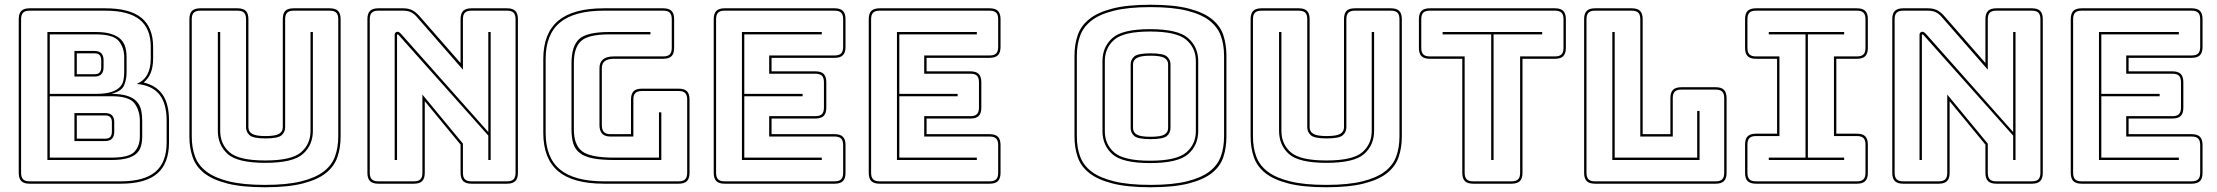

<svg xmlns="http://www.w3.org/2000/svg" viewBox="-20 -765 9351 810"><path d="M105 10Q81 10 70 -1Q59 -12 59 -36V-684Q59 -708 70 -719Q81 -730 105 -730H424Q528 -730 577 -689.5Q626 -649 626 -567V-519Q626 -483 616 -458Q606 -433 586 -417Q640 -404 666.5 -365Q693 -326 693 -256V-164Q693 -76 643.5 -33Q594 10 489 10ZM489 0Q588 0 635.5 -40Q683 -80 683 -164V-256Q683 -329 652 -367Q621 -405 557 -411Q587 -424 601.5 -450.5Q616 -477 616 -519V-567Q616 -645 569 -682.5Q522 -720 424 -720H105Q86 -720 77.5 -711.5Q69 -703 69 -684V-36Q69 -17 77.5 -8.5Q86 0 105 0ZM449 -90H180V-630H383Q424 -630 450 -621.5Q476 -613 490 -598.5Q504 -584 509 -565Q514 -546 514 -524V-460Q514 -430 503.5 -405Q493 -380 450 -369Q491 -369 517 -360.5Q543 -352 557 -336.5Q571 -321 575.5 -300Q580 -279 580 -254V-190Q580 -168 575 -149.5Q570 -131 556.5 -118Q543 -105 517 -97.5Q491 -90 449 -90ZM383 -620H190V-369H383Q424 -369 448 -376.5Q472 -384 484.5 -396.5Q497 -409 500.5 -425.5Q504 -442 504 -460V-524Q504 -564 481 -592Q458 -620 383 -620ZM294 -550H379Q398 -550 407.5 -540Q417 -530 417 -510V-482Q417 -462 407.5 -452Q398 -442 379 -442H294ZM379 -540H304V-452H379Q394 -452 400.5 -459.5Q407 -467 407 -482V-510Q407 -525 400.5 -532.5Q394 -540 379 -540ZM450 -359H190V-100H449Q524 -100 547 -124.5Q570 -149 570 -190V-254Q570 -299 547.5 -329Q525 -359 450 -359ZM294 -288H424Q443 -288 452.5 -278.5Q462 -269 462 -249V-210Q462 -190 452.5 -180Q443 -170 424 -170H294ZM424 -278H304V-180H424Q439 -180 445.5 -187.5Q452 -195 452 -210V-249Q452 -264 445 -271Q438 -278 424 -278Z M1417 -684V-189Q1417 -142 1403.5 -102.5Q1390 -63 1355 -35Q1320 -7 1257.5 9Q1195 25 1098 25Q1001 25 938.5 9Q876 -7 841 -35Q806 -63 792.5 -102.5Q779 -142 779 -189V-684Q779 -708 790 -719Q801 -730 825 -730H982Q1006 -730 1017 -719Q1028 -708 1028 -684V-228Q1028 -210 1043.5 -200.5Q1059 -191 1100 -191Q1142 -191 1157.5 -200.5Q1173 -210 1173 -228V-684Q1173 -708 1183.5 -719Q1194 -730 1219 -730H1371Q1395 -730 1406 -719Q1417 -708 1417 -684ZM1407 -189V-684Q1407 -703 1398.5 -711.5Q1390 -720 1371 -720H1219Q1200 -720 1191.5 -711.5Q1183 -703 1183 -684V-228Q1183 -208 1168 -194.5Q1153 -181 1100 -181Q1048 -181 1033 -194.5Q1018 -208 1018 -228V-684Q1018 -703 1009.5 -711.5Q1001 -720 982 -720H825Q806 -720 797.5 -711.5Q789 -703 789 -684V-189Q789 -143 802.5 -105.5Q816 -68 850.5 -41.5Q885 -15 945 0Q1005 15 1098 15Q1191 15 1251 0Q1311 -15 1345.5 -41.5Q1380 -68 1393.5 -105.5Q1407 -143 1407 -189ZM899 -630H909V-213Q909 -157 948.5 -122.5Q988 -88 1099 -88Q1210 -88 1250 -122.5Q1290 -157 1290 -213V-630H1300V-213Q1300 -153 1258 -115.5Q1216 -78 1099 -78Q982 -78 940.5 -115.5Q899 -153 899 -213Z M1672 -622 2040 -208V-630H2050V-90H2040V-193L1662 -617Q1661 -618 1659.5 -619Q1658 -620 1657 -620Q1656 -620 1655.5 -619Q1655 -618 1655 -617V-90H1645V-619Q1645 -625 1649 -628Q1653 -631 1657 -631Q1661 -631 1664 -629Q1667 -627 1672 -622ZM1726 0Q1745 0 1753.5 -8.5Q1762 -17 1762 -36V-366L1933 -159V-36Q1933 -17 1941.5 -8.5Q1950 0 1969 0H2119Q2138 0 2146.5 -8.5Q2155 -17 2155 -36V-684Q2155 -703 2146.5 -711.5Q2138 -720 2119 -720H1969Q1950 -720 1941.5 -711.5Q1933 -703 1933 -684V-471L1739 -693Q1726 -708 1712.5 -714Q1699 -720 1680 -720H1576Q1557 -720 1548.5 -711.5Q1540 -703 1540 -684V-36Q1540 -17 1548.5 -8.5Q1557 0 1576 0ZM1726 10H1576Q1552 10 1541 -1Q1530 -12 1530 -36V-684Q1530 -708 1541 -719Q1552 -730 1576 -730H1680Q1702 -730 1717 -723Q1732 -716 1747 -700L1923 -499V-684Q1923 -708 1934 -719Q1945 -730 1969 -730H2119Q2143 -730 2154 -719Q2165 -708 2165 -684V-36Q2165 -12 2154 -1Q2143 10 2119 10H1969Q1945 10 1934 -1Q1923 -12 1923 -36V-155L1772 -338V-36Q1772 -12 1761 -1Q1750 10 1726 10Z M2528 10Q2397 10 2334.5 -43Q2272 -96 2272 -204V-516Q2272 -624 2334.5 -677Q2397 -730 2528 -730H2778Q2802 -730 2813 -719Q2824 -708 2824 -684V-563Q2824 -539 2813 -528Q2802 -517 2778 -517H2570Q2545 -517 2532 -507.5Q2519 -498 2519 -477V-238Q2519 -218 2527.5 -208.5Q2536 -199 2555 -199H2642V-345Q2642 -369 2653 -380Q2664 -391 2688 -391H2843Q2867 -391 2878 -380Q2889 -369 2889 -345V-36Q2889 -12 2878 -1Q2867 10 2843 10ZM2843 0Q2862 0 2870.5 -8.5Q2879 -17 2879 -36V-345Q2879 -364 2870.5 -372.5Q2862 -381 2843 -381H2688Q2669 -381 2660.5 -372.5Q2652 -364 2652 -345V-189H2555Q2532 -189 2520.5 -201Q2509 -213 2509 -238V-477Q2509 -502 2524 -514.5Q2539 -527 2570 -527H2778Q2797 -527 2805.5 -535.5Q2814 -544 2814 -563V-684Q2814 -703 2805.5 -711.5Q2797 -720 2778 -720H2528Q2403 -720 2342.5 -670Q2282 -620 2282 -516V-204Q2282 -100 2342.5 -50Q2403 0 2528 0ZM2571 -90Q2516 -90 2481 -97Q2446 -104 2426 -119.5Q2406 -135 2398.5 -159.5Q2391 -184 2391 -219V-499Q2391 -570 2423 -600Q2455 -630 2551 -630H2724V-620H2551Q2463 -620 2432 -592.5Q2401 -565 2401 -499V-219Q2401 -154 2435.5 -127Q2470 -100 2571 -100H2760V-291H2770V-90Z M3037 10Q3013 10 3002 -1Q2991 -12 2991 -36V-684Q2991 -708 3002 -719Q3013 -730 3037 -730H3501Q3525 -730 3536 -719Q3547 -708 3547 -684V-567Q3547 -543 3536 -532Q3525 -521 3501 -521H3235V-464H3420Q3444 -464 3455 -453Q3466 -442 3466 -418V-311Q3466 -287 3455 -276Q3444 -265 3420 -265H3235V-199H3501Q3525 -199 3536 -188Q3547 -177 3547 -153V-36Q3547 -12 3536 -1Q3525 10 3501 10ZM3501 0Q3520 0 3528.5 -8.5Q3537 -17 3537 -36V-153Q3537 -172 3528.5 -180.5Q3520 -189 3501 -189H3225V-275H3420Q3439 -275 3447.5 -283.5Q3456 -292 3456 -311V-418Q3456 -437 3447.5 -445.5Q3439 -454 3420 -454H3225V-531H3501Q3520 -531 3528.5 -539.5Q3537 -548 3537 -567V-684Q3537 -703 3528.5 -711.5Q3520 -720 3501 -720H3037Q3018 -720 3009.5 -711.5Q3001 -703 3001 -684V-36Q3001 -17 3009.5 -8.5Q3018 0 3037 0ZM3447 -100V-90H3110V-630H3447V-620H3120V-369H3366V-359H3120V-100Z M3691 10Q3667 10 3656 -1Q3645 -12 3645 -36V-684Q3645 -708 3656 -719Q3667 -730 3691 -730H4155Q4179 -730 4190 -719Q4201 -708 4201 -684V-567Q4201 -543 4190 -532Q4179 -521 4155 -521H3889V-464H4074Q4098 -464 4109 -453Q4120 -442 4120 -418V-311Q4120 -287 4109 -276Q4098 -265 4074 -265H3889V-199H4155Q4179 -199 4190 -188Q4201 -177 4201 -153V-36Q4201 -12 4190 -1Q4179 10 4155 10ZM4155 0Q4174 0 4182.5 -8.5Q4191 -17 4191 -36V-153Q4191 -172 4182.5 -180.5Q4174 -189 4155 -189H3879V-275H4074Q4093 -275 4101.5 -283.5Q4110 -292 4110 -311V-418Q4110 -437 4101.5 -445.5Q4093 -454 4074 -454H3879V-531H4155Q4174 -531 4182.5 -539.5Q4191 -548 4191 -567V-684Q4191 -703 4182.5 -711.5Q4174 -720 4155 -720H3691Q3672 -720 3663.5 -711.5Q3655 -703 3655 -684V-36Q3655 -17 3663.5 -8.5Q3672 0 3691 0ZM4101 -100V-90H3764V-630H4101V-620H3774V-369H4020V-359H3774V-100Z M5154 -530V-189Q5154 -142 5141 -102.5Q5128 -63 5092.5 -35Q5057 -7 4994.5 9Q4932 25 4834 25Q4736 25 4673.5 9Q4611 -7 4575.5 -35Q4540 -63 4526.5 -102.5Q4513 -142 4513 -189V-530Q4513 -577 4526.5 -616.5Q4540 -656 4575.5 -684.5Q4611 -713 4673.5 -729Q4736 -745 4834 -745Q4932 -745 4994.5 -729Q5057 -713 5092.5 -684.5Q5128 -656 5141 -616.5Q5154 -577 5154 -530ZM5144 -189V-530Q5144 -576 5130.5 -613.5Q5117 -651 5082.5 -678Q5048 -705 4987.5 -720Q4927 -735 4834 -735Q4741 -735 4680 -720Q4619 -705 4584.5 -678Q4550 -651 4536.5 -613.5Q4523 -576 4523 -530V-189Q4523 -143 4536.5 -105.5Q4550 -68 4584.5 -41.5Q4619 -15 4680 0Q4741 15 4834 15Q4927 15 4987.5 0Q5048 -15 5082.5 -41.5Q5117 -68 5130.5 -105.5Q5144 -143 5144 -189ZM5035 -212Q5035 -152 4992 -114.5Q4949 -77 4832 -77Q4715 -77 4673 -114.5Q4631 -152 4631 -212V-507Q4631 -567 4673 -604.5Q4715 -642 4832 -642Q4949 -642 4992 -604.5Q5035 -567 5035 -507ZM4641 -212Q4641 -156 4681 -121.5Q4721 -87 4832 -87Q4943 -87 4984 -121.5Q5025 -156 5025 -212V-507Q5025 -563 4984 -597.5Q4943 -632 4832 -632Q4721 -632 4681 -597.5Q4641 -563 4641 -507ZM4750 -225V-494Q4750 -513 4765 -526.5Q4780 -540 4834 -540Q4888 -540 4903 -526.5Q4918 -513 4918 -494V-225Q4918 -205 4903 -191.5Q4888 -178 4834 -178Q4780 -178 4765 -191.5Q4750 -205 4750 -225ZM4760 -494V-225Q4760 -207 4775.5 -197.5Q4791 -188 4834 -188Q4877 -188 4892.5 -197.5Q4908 -207 4908 -225V-494Q4908 -511 4892.5 -520.5Q4877 -530 4834 -530Q4792 -530 4776 -520.5Q4760 -511 4760 -494Z M5894 -684V-189Q5894 -142 5880.5 -102.5Q5867 -63 5832 -35Q5797 -7 5734.5 9Q5672 25 5575 25Q5478 25 5415.5 9Q5353 -7 5318 -35Q5283 -63 5269.5 -102.5Q5256 -142 5256 -189V-684Q5256 -708 5267 -719Q5278 -730 5302 -730H5459Q5483 -730 5494 -719Q5505 -708 5505 -684V-228Q5505 -210 5520.5 -200.5Q5536 -191 5577 -191Q5619 -191 5634.5 -200.5Q5650 -210 5650 -228V-684Q5650 -708 5660.5 -719Q5671 -730 5696 -730H5848Q5872 -730 5883 -719Q5894 -708 5894 -684ZM5884 -189V-684Q5884 -703 5875.5 -711.5Q5867 -720 5848 -720H5696Q5677 -720 5668.5 -711.5Q5660 -703 5660 -684V-228Q5660 -208 5645 -194.5Q5630 -181 5577 -181Q5525 -181 5510 -194.5Q5495 -208 5495 -228V-684Q5495 -703 5486.5 -711.5Q5478 -720 5459 -720H5302Q5283 -720 5274.5 -711.5Q5266 -703 5266 -684V-189Q5266 -143 5279.5 -105.5Q5293 -68 5327.5 -41.5Q5362 -15 5422 0Q5482 15 5575 15Q5668 15 5728 0Q5788 -15 5822.5 -41.5Q5857 -68 5870.5 -105.5Q5884 -143 5884 -189ZM5376 -630H5386V-213Q5386 -157 5425.5 -122.5Q5465 -88 5576 -88Q5687 -88 5727 -122.5Q5767 -157 5767 -213V-630H5777V-213Q5777 -153 5735 -115.5Q5693 -78 5576 -78Q5459 -78 5417.5 -115.5Q5376 -153 5376 -213Z M6195 10Q6171 10 6160 -1Q6149 -12 6149 -36V-517H6012Q5988 -517 5977 -528Q5966 -539 5966 -563V-684Q5966 -708 5977 -719Q5988 -730 6012 -730H6540Q6564 -730 6575 -719Q6586 -708 6586 -684V-563Q6586 -539 6575 -528Q6564 -517 6540 -517H6403V-36Q6403 -12 6392 -1Q6381 10 6357 10ZM6357 0Q6376 0 6384.5 -8.5Q6393 -17 6393 -36V-527H6540Q6559 -527 6567.5 -535.5Q6576 -544 6576 -563V-684Q6576 -703 6567.5 -711.5Q6559 -720 6540 -720H6012Q5993 -720 5984.5 -711.5Q5976 -703 5976 -684V-563Q5976 -544 5984.5 -535.5Q5993 -527 6012 -527H6159V-36Q6159 -17 6167.5 -8.5Q6176 0 6195 0ZM6271 -90V-620H6066V-630H6486V-620H6281V-90Z M6709 10Q6685 10 6674 -1Q6663 -12 6663 -36V-684Q6663 -708 6674 -719Q6685 -730 6709 -730H6864Q6888 -730 6899 -719Q6910 -708 6910 -684V-199H7027V-351Q7027 -375 7038 -386Q7049 -397 7073 -397H7218Q7242 -397 7253 -386Q7264 -375 7264 -351V-36Q7264 -12 7253 -1Q7242 10 7218 10ZM7218 0Q7237 0 7245.5 -8.5Q7254 -17 7254 -36V-351Q7254 -370 7245.5 -378.5Q7237 -387 7218 -387H7073Q7054 -387 7045.5 -378.5Q7037 -370 7037 -351V-189H6900V-684Q6900 -703 6891.5 -711.5Q6883 -720 6864 -720H6709Q6690 -720 6681.5 -711.5Q6673 -703 6673 -684V-36Q6673 -17 6681.5 -8.5Q6690 0 6709 0ZM6782 -90V-630H6792V-100H7140V-297H7150V-90Z M7388 10Q7364 10 7353 -1Q7342 -12 7342 -36V-155Q7342 -179 7353 -190Q7364 -201 7388 -201H7477V-517H7388Q7364 -517 7353 -528Q7342 -539 7342 -563V-684Q7342 -708 7353 -719Q7364 -730 7388 -730H7814Q7838 -730 7849 -719Q7860 -708 7860 -684V-563Q7860 -539 7849 -528Q7838 -517 7814 -517H7727V-201H7814Q7838 -201 7849 -190Q7860 -179 7860 -155V-36Q7860 -12 7849 -1Q7838 10 7814 10ZM7388 0H7814Q7833 0 7841.5 -8.5Q7850 -17 7850 -36V-155Q7850 -174 7841.5 -182.5Q7833 -191 7814 -191H7717V-527H7814Q7833 -527 7841.5 -535.5Q7850 -544 7850 -563V-684Q7850 -703 7841.5 -711.5Q7833 -720 7814 -720H7388Q7369 -720 7360.5 -711.5Q7352 -703 7352 -684V-563Q7352 -544 7360.5 -535.5Q7369 -527 7388 -527H7487V-191H7388Q7369 -191 7360.5 -182.5Q7352 -174 7352 -155V-36Q7352 -17 7360.5 -8.5Q7369 0 7388 0ZM7760 -90H7442V-100H7597V-620H7442V-630H7760V-620H7607V-100H7760Z M8105 -622 8473 -208V-630H8483V-90H8473V-193L8095 -617Q8094 -618 8092.5 -619Q8091 -620 8090 -620Q8089 -620 8088.5 -619Q8088 -618 8088 -617V-90H8078V-619Q8078 -625 8082 -628Q8086 -631 8090 -631Q8094 -631 8097 -629Q8100 -627 8105 -622ZM8159 0Q8178 0 8186.5 -8.5Q8195 -17 8195 -36V-366L8366 -159V-36Q8366 -17 8374.5 -8.5Q8383 0 8402 0H8552Q8571 0 8579.5 -8.5Q8588 -17 8588 -36V-684Q8588 -703 8579.5 -711.5Q8571 -720 8552 -720H8402Q8383 -720 8374.5 -711.5Q8366 -703 8366 -684V-471L8172 -693Q8159 -708 8145.5 -714Q8132 -720 8113 -720H8009Q7990 -720 7981.5 -711.5Q7973 -703 7973 -684V-36Q7973 -17 7981.5 -8.5Q7990 0 8009 0ZM8159 10H8009Q7985 10 7974 -1Q7963 -12 7963 -36V-684Q7963 -708 7974 -719Q7985 -730 8009 -730H8113Q8135 -730 8150 -723Q8165 -716 8180 -700L8356 -499V-684Q8356 -708 8367 -719Q8378 -730 8402 -730H8552Q8576 -730 8587 -719Q8598 -708 8598 -684V-36Q8598 -12 8587 -1Q8576 10 8552 10H8402Q8378 10 8367 -1Q8356 -12 8356 -36V-155L8205 -338V-36Q8205 -12 8194 -1Q8183 10 8159 10Z M8762 10Q8738 10 8727 -1Q8716 -12 8716 -36V-684Q8716 -708 8727 -719Q8738 -730 8762 -730H9226Q9250 -730 9261 -719Q9272 -708 9272 -684V-567Q9272 -543 9261 -532Q9250 -521 9226 -521H8960V-464H9145Q9169 -464 9180 -453Q9191 -442 9191 -418V-311Q9191 -287 9180 -276Q9169 -265 9145 -265H8960V-199H9226Q9250 -199 9261 -188Q9272 -177 9272 -153V-36Q9272 -12 9261 -1Q9250 10 9226 10ZM9226 0Q9245 0 9253.5 -8.5Q9262 -17 9262 -36V-153Q9262 -172 9253.5 -180.5Q9245 -189 9226 -189H8950V-275H9145Q9164 -275 9172.5 -283.5Q9181 -292 9181 -311V-418Q9181 -437 9172.5 -445.5Q9164 -454 9145 -454H8950V-531H9226Q9245 -531 9253.5 -539.5Q9262 -548 9262 -567V-684Q9262 -703 9253.5 -711.5Q9245 -720 9226 -720H8762Q8743 -720 8734.5 -711.5Q8726 -703 8726 -684V-36Q8726 -17 8734.5 -8.5Q8743 0 8762 0ZM9172 -100V-90H8835V-630H9172V-620H8845V-369H9091V-359H8845V-100Z"/></svg>

Font: Bungee Outline
Style: Regular
Weight: 400
Designer: David Jonathan Ross
Foundry: David Jonathan Ross
Version: Version 1.000;PS 1.0;hotconv 1.0.72;makeotf.lib2.5.5900